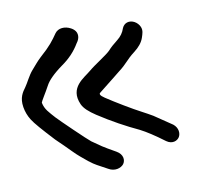

<svg xmlns="http://www.w3.org/2000/svg" viewBox="-57 -489 598 551"><g transform="rotate(-10 242.5 -213.5)"><path d="M348.6 -322.9C362.9 -333.8 373 -345.7 377.6 -359.5C381.3 -370.7 384.7 -379.7 380.3 -390.4C374.2 -404.8 357.7 -414.5 343.4 -410C337 -408 331.9 -403.1 329 -396.4L328.8 -396L328.7 -395.6C324.6 -383.4 317.5 -373.4 307 -365.2C294.8 -355.7 285.3 -347.3 278.5 -339.5C267.3 -328 231.1 -306.2 214.9 -292.3C194.8 -275 148.3 -254.2 171.3 -202.2C177.2 -189 190.7 -177.4 209.8 -164.7C249.5 -138.7 289.1 -117.2 326 -100.1C344.2 -90.8 366.8 -76.1 394.5 -55.4C410.5 -43.9 426.1 -50 432.3 -60.1C438.3 -70 437.4 -86.7 422.8 -98.3L422.3 -98.6L371.8 -132.7L371.4 -133C361.6 -138.8 351.2 -144.5 340.4 -150.2C316.6 -162.5 269.2 -190.9 242.7 -208.6C229.3 -217.5 230 -221.1 231.1 -223.8C270.3 -254.5 292.4 -272.7 294.9 -274.6C321.5 -294.5 323.5 -303.8 348.6 -322.9ZM190.6 -376.7C200.5 -389.1 204.5 -409 182 -421.1C165 -430.2 145.6 -428.6 135.9 -415.4C122.3 -395.7 112.3 -381.9 82 -355.2C69.3 -343.3 62.6 -334.2 52.2 -322.6C40.7 -309.7 31.2 -288.6 23.4 -277.8C14.3 -265.4 3.3 -250.6 8 -222.3C10.2 -208.8 15.1 -195.9 22.5 -184.1C30.3 -171.5 49.4 -149.7 81.3 -115.4L81.6 -115.1L81.9 -114.8C100.5 -96.9 114 -83.4 122.5 -74.7C138.7 -57.9 149.6 -50.2 163.9 -38C185 -21.6 186.8 -23 216.5 -6.2C234.7 4.9 253.8 -1.5 261.4 -11.3C269 -21.4 268.3 -39.1 249.1 -50C208.4 -73 210.2 -73 182.8 -92C174.7 -97.7 100.8 -169.1 93.7 -177.2C77.7 -195.5 66.5 -205.3 62.4 -225.8C62.8 -227.1 66.1 -234.3 71.8 -243.2C76.2 -250.2 81.9 -260.1 89.2 -273.3C95.3 -284.3 110.2 -300.8 138.3 -321C160.4 -336.4 177.6 -354.6 190.6 -376.7Z"/></g></svg>

Font: MewTooHand
Style: BdWideLta
Weight: 400
Designer: Mew Too, Robert Jablonski
Version: Version 0.77